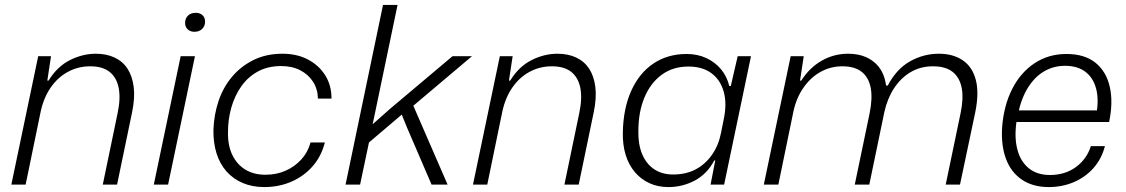

<svg xmlns="http://www.w3.org/2000/svg" viewBox="-20 -749 4567 779"><path d="M26 0 135 -521H187L172 -422H177Q212 -479 263.5 -505Q315 -531 369 -531Q412 -531 445 -515.5Q478 -500 497.5 -470Q517 -440 522.5 -396Q528 -352 516 -294L455 0H397L457 -289Q470 -350 461.5 -392.5Q453 -435 424.5 -457.5Q396 -480 346 -480Q297 -480 255.5 -457.5Q214 -435 185.5 -393.5Q157 -352 145 -296L84 0Z M604 0 713 -521H771L662 0ZM769 -620Q752 -620 741.5 -630Q731 -640 731 -656Q731 -674 742.5 -685.5Q754 -697 774 -697Q791 -697 801.5 -687.5Q812 -678 812 -661Q812 -643 800 -631.5Q788 -620 769 -620Z M1052 10Q1004 10 965 -6.5Q926 -23 899 -53.5Q872 -84 858.5 -127Q845 -170 846 -223Q848 -283 866.5 -338.5Q885 -394 921 -437Q957 -480 1008.5 -505.5Q1060 -531 1126 -531Q1185 -531 1229.5 -507.5Q1274 -484 1299.5 -443.5Q1325 -403 1325 -349H1270Q1269 -388 1250 -417.5Q1231 -447 1198 -464Q1165 -481 1121 -481Q1066 -481 1025.5 -458.5Q985 -436 958.5 -398Q932 -360 918.5 -312.5Q905 -265 905 -213Q904 -158 923 -119.5Q942 -81 976 -60.5Q1010 -40 1057 -40Q1102 -40 1139 -56.5Q1176 -73 1202.5 -102Q1229 -131 1240 -171H1298Q1284 -115 1248.5 -74.5Q1213 -34 1162.5 -12Q1112 10 1052 10Z M1382 0 1534 -729H1593L1492 -245L1562 -307L1816 -521H1895L1657 -320L1796 0H1731L1632 -230L1610 -284L1477 -171L1441 0Z M1899 0 2008 -521H2060L2045 -422H2050Q2085 -479 2136.5 -505Q2188 -531 2242 -531Q2285 -531 2318 -515.5Q2351 -500 2370.5 -470Q2390 -440 2395.5 -396Q2401 -352 2389 -294L2328 0H2270L2330 -289Q2343 -350 2334.5 -392.5Q2326 -435 2297.5 -457.5Q2269 -480 2219 -480Q2170 -480 2128.5 -457.5Q2087 -435 2058.5 -393.5Q2030 -352 2018 -296L1957 0Z M2692 10Q2649 10 2614.5 -6Q2580 -22 2555.5 -51Q2531 -80 2518.5 -120.5Q2506 -161 2507 -212Q2509 -310 2541.5 -381.5Q2574 -453 2631.5 -491.5Q2689 -530 2766 -530Q2810 -530 2845.5 -513.5Q2881 -497 2905 -468.5Q2929 -440 2939 -400H2945L2973 -521H3027L2918 0H2863L2882 -98H2878Q2849 -43 2799 -16.5Q2749 10 2692 10ZM2711 -41Q2763 -41 2802 -61.5Q2841 -82 2868 -120Q2895 -158 2905 -208L2916 -263Q2930 -328 2916.5 -376.5Q2903 -425 2866.5 -452Q2830 -479 2773 -479Q2710 -479 2664.5 -445.5Q2619 -412 2594.5 -353Q2570 -294 2570 -216Q2569 -163 2585.5 -123.5Q2602 -84 2634 -62.5Q2666 -41 2711 -41Z M3079 0 3188 -521H3241L3226 -422H3231Q3264 -474 3313.5 -502.5Q3363 -531 3421 -531Q3485 -531 3526 -497.5Q3567 -464 3575 -402H3582Q3617 -469 3672 -500Q3727 -531 3789 -531Q3847 -531 3886 -504.5Q3925 -478 3939 -425.5Q3953 -373 3937 -294L3875 0H3817L3877 -288Q3890 -349 3882 -391.5Q3874 -434 3845.5 -457Q3817 -480 3765 -480Q3715 -480 3675 -456.5Q3635 -433 3607.5 -391Q3580 -349 3568 -294L3507 0H3448L3508 -288Q3521 -351 3512.5 -393.5Q3504 -436 3475.5 -458Q3447 -480 3398 -480Q3350 -480 3309.5 -457.5Q3269 -435 3240 -393.5Q3211 -352 3199 -296L3138 0Z M4235 10Q4170 10 4125.5 -20.5Q4081 -51 4061 -106Q4041 -161 4046 -234Q4053 -322 4087 -388.5Q4121 -455 4177.5 -492.5Q4234 -530 4307 -530Q4380 -530 4424 -495Q4468 -460 4482.5 -397.5Q4497 -335 4480 -254H4104Q4095 -190 4108 -141.5Q4121 -93 4154.5 -66Q4188 -39 4240 -39Q4301 -39 4345 -71Q4389 -103 4406 -156H4463Q4449 -103 4415.5 -66Q4382 -29 4335.5 -9.5Q4289 10 4235 10ZM4110 -285 4098 -301H4442L4428 -285Q4439 -344 4427.5 -388.5Q4416 -433 4384 -457.5Q4352 -482 4301 -482Q4256 -482 4218 -460.5Q4180 -439 4152 -395.5Q4124 -352 4110 -285Z"/></svg>

Font: Mona Sans ExtraLight Light
Style: Italic
Weight: 300
Italic angle: -11.6951°
Version: Version 2.000